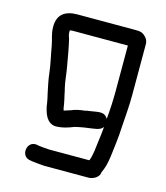

<svg xmlns="http://www.w3.org/2000/svg" viewBox="-99 -570 684 790"><g transform="rotate(15 243.5 -174.5)"><path d="M361 -109C345 -138 317 -126 285 -122L271 -120C269 -119 266 -118 263 -118C249 -117 231 -113 219 -109C213 -107 214 -106 206 -104C200 -102 189 -99 181 -96C180 -101 179 -104 178 -107L176 -121C175 -126 174 -133 172 -141L167 -163C166 -170 164 -178 162 -185C155 -213 153 -249 147 -279C141 -314 134 -355 126 -388C121 -402 120 -403 120 -419V-421C121 -422 122 -422 123 -422C128 -423 131 -423 134 -423H367V-230C367 -189 365 -149 361 -109ZM50 -419C50 -386 60 -369 65 -339C71 -302 80 -269 84 -232C87 -202 94 -173 99 -148L104 -126C105 -119 106 -114 107 -110L109 -96C116 -62 129 -28 164 -25C194 -25 220 -34 242 -43C253 -46 271 -49 282 -51L297 -53C322 -57 347 -57 359 -74C357 -52 355 -33 352 -12C348 18 346 51 336 74H164C156 74 128 71 120 70L110 68C66 62 57 131 100 137L110 139C121 140 153 144 164 144H352C371 144 397 129 397 109C408 86 413 65 417 36C422 -8 428 -46 430 -95C433 -142 437 -183 437 -230V-449C437 -460 432 -470 424 -478C409 -493 399 -493 371 -493H134C83 -493 50 -472 50 -419Z"/></g></svg>

Font: Electronic
Style: Bd
Weight: 700
Version: Version 1.011